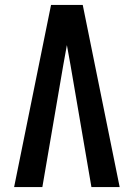

<svg xmlns="http://www.w3.org/2000/svg" viewBox="-20 -755 540 775"><path d="M37 0 186 -735H314L463 0H349L265 -490Q261 -511 257.5 -531.5Q254 -552 250 -573Q246 -552 242.5 -531.5Q239 -511 235 -490L151 0Z"/></svg>

Font: Iosevka
Style: Bold
Weight: 700
Monospace: yes
Designer: Belleve Invis
Foundry: Belleve Invis
Version: Version 32.5.0; ttfautohint (v1.8.4)